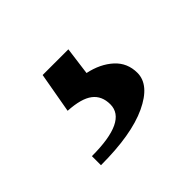

<svg xmlns="http://www.w3.org/2000/svg" viewBox="-64 -81 358 358"><g transform="rotate(-45 115.0 98.0)"><path d="M30.3 0ZM58.1 80.1 72.3 0H140.1L132.8 55.2Q162.6 61.5 181.4 78.6Q200.2 95.7 200.2 122.1Q200.2 153.8 155.5 174.8Q110.8 195.8 30.3 195.8V171.9Q123 171.9 123 127.9Q123 105.5 107.7 93.8Q92.3 82 58.1 80.1Z"/></g></svg>

Font: Pfennig
Style: Bold
Weight: 700
Version: Version 20120410 ; ttfautohint (v0.8)